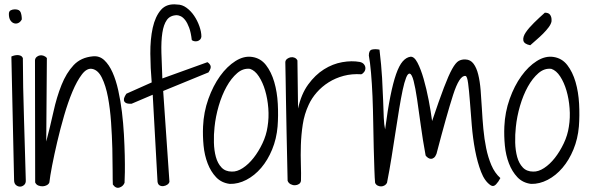

<svg xmlns="http://www.w3.org/2000/svg" viewBox="-20 -864 2753 898"><path d="M33.2 -599.6Q39.1 -602.5 46.9 -604.5Q54.7 -606.4 62 -606.4Q69.3 -606.4 76.2 -603.5Q83 -600.6 86.9 -592.8Q86.9 -529.3 88.4 -455.6Q89.8 -381.8 92.3 -306.2Q94.7 -230.5 96.7 -157.2Q98.6 -84 100.6 -21.5Q101.6 -6.8 92.8 1Q84 8.8 73.7 8.8Q63.5 8.8 54.7 1.5Q45.9 -5.9 45.9 -21.5ZM21.5 -798.8Q21.5 -811.5 30.3 -815.9Q39.1 -820.3 49.8 -820.3Q71.3 -820.3 76.7 -806.2Q82 -792 82 -773.4Q76.2 -761.7 66.4 -756.8Q56.6 -752 46.4 -754.9Q36.1 -757.8 28.8 -768.6Q21.5 -779.3 21.5 -798.8Z M143.6 -582Q144.5 -591.8 151.4 -597.7Q158.2 -603.5 167 -605Q175.8 -606.4 184.6 -603Q193.4 -599.6 199.2 -592.8L196.3 -202.1Q214.8 -272.5 230 -341.3Q245.1 -410.2 267.6 -466.3Q290 -522.5 324.2 -559.1Q358.4 -595.7 415 -600.6Q445.3 -603.5 467.8 -582.5Q490.2 -561.5 506.3 -525.4Q522.5 -489.3 533.2 -440.9Q543.9 -392.6 550.3 -340.3Q556.6 -288.1 559.6 -235.4Q562.5 -182.6 563.5 -137.7Q564.5 -92.8 564 -58.6Q563.5 -24.4 562.5 -8.8Q555.7 7.8 538.6 13.2Q521.5 18.6 507.8 -1Q506.8 -19.5 506.8 -64.9Q506.8 -110.4 505.4 -168.9Q503.9 -227.5 499.5 -291.5Q495.1 -355.5 484.9 -409.7Q474.6 -463.9 456.5 -500.5Q438.5 -537.1 410.2 -542Q385.7 -545.9 362.8 -515.6Q339.8 -485.4 318.8 -435.5Q297.9 -385.7 279.8 -323.2Q261.7 -260.7 247.6 -200.2Q233.4 -139.6 223.6 -88.9Q213.9 -38.1 210.9 -10.7Q208 -2.9 199.2 2Q190.4 6.8 180.2 7.3Q169.9 7.8 159.7 3.9Q149.4 0 144.5 -10.7Z M595.7 -378.9Q576.2 -377.9 568.4 -382.8Q560.5 -387.7 559.6 -395Q558.6 -402.3 562.5 -410.6Q566.4 -418.9 571.3 -425.8L689.5 -478.5Q683.6 -545.9 683.1 -613.3Q682.6 -680.7 694.3 -733.9Q706.1 -787.1 732.9 -817.9Q759.8 -848.6 808.6 -842.8Q832 -842.8 852.5 -827.6Q873 -812.5 888.2 -790Q903.3 -767.6 912.6 -741.2Q921.9 -714.8 921.9 -693.4Q920.9 -683.6 915 -678.2Q909.2 -672.9 902.3 -671.4Q895.5 -669.9 888.2 -671.4Q880.9 -672.9 877 -676.8Q873 -711.9 864.7 -734.4Q856.4 -756.8 846.2 -770Q835.9 -783.2 825.2 -788.1Q814.5 -793 806.6 -793Q775.4 -792 760.3 -770.5Q745.1 -749 739.3 -710.4Q733.4 -671.9 734.9 -617.7Q736.3 -563.5 739.3 -497.1L950.2 -573.2Q960.9 -566.4 964.8 -556.2Q968.8 -545.9 955.1 -525.4L743.2 -438.5L772.5 -13.7Q770.5 -5.9 762.7 -0.5Q754.9 4.9 745.1 6.3Q735.4 7.8 727.1 3.4Q718.8 -1 716.8 -13.7L694.3 -420.9Z M1054.7 -3.9Q1015.6 -8.8 990.7 -35.2Q965.8 -61.5 951.2 -99.6Q936.5 -137.7 932.1 -183.1Q927.7 -228.5 929.7 -272.5Q932.6 -339.8 954.6 -401.4Q976.6 -462.9 1009.3 -508.3Q1042 -553.7 1081.5 -578.6Q1121.1 -603.5 1159.2 -597.7Q1199.2 -591.8 1224.1 -559.6Q1249 -527.3 1262.7 -480.5Q1276.4 -433.6 1279.3 -378.4Q1282.2 -323.2 1278.3 -272.5Q1273.4 -214.8 1252.9 -165Q1232.4 -115.2 1201.7 -79.1Q1170.9 -43 1132.3 -22.9Q1093.8 -2.9 1054.7 -3.9ZM1149.4 -542Q1117.2 -545.9 1089.4 -522Q1061.5 -498 1039.6 -458.5Q1017.6 -418.9 1002.9 -368.7Q988.3 -318.4 983.4 -269.5Q979.5 -234.4 980.5 -197.3Q981.4 -160.2 989.7 -129.9Q998 -99.6 1016.1 -80.6Q1034.2 -61.5 1064.5 -61.5Q1088.9 -60.5 1115.7 -78.1Q1142.6 -95.7 1166 -125.5Q1189.5 -155.3 1207.5 -193.4Q1225.6 -231.4 1231.4 -271.5Q1238.3 -313.5 1234.9 -357.9Q1231.4 -402.3 1220.2 -440.4Q1209 -478.5 1190.9 -506.3Q1172.9 -534.2 1149.4 -542Z M1325.2 -18.6Q1322.3 -153.3 1320.3 -247.1Q1318.4 -340.8 1317.4 -402.3Q1316.4 -463.9 1315.9 -498.5Q1315.4 -533.2 1314.9 -549.8Q1314.5 -566.4 1314.5 -569.8Q1314.5 -573.2 1314.5 -574.2Q1315.4 -583 1323.2 -588.9Q1331.1 -594.7 1340.3 -596.2Q1349.6 -597.7 1358.4 -593.8Q1367.2 -589.8 1371.1 -581.1L1374 -356.4Q1388.7 -423.8 1421.4 -468.8Q1454.1 -513.7 1495.1 -539.6Q1536.1 -565.4 1580.6 -573.2Q1625 -581.1 1663.1 -574.2Q1675.8 -571.3 1682.1 -563.5Q1688.5 -555.7 1689 -546.4Q1689.5 -537.1 1684.1 -528.8Q1678.7 -520.5 1669.9 -516.6Q1626 -519.5 1587.4 -509.3Q1548.8 -499 1517.1 -479Q1485.4 -459 1461.4 -431.6Q1437.5 -404.3 1423.8 -374Q1403.3 -330.1 1396 -281.7Q1388.7 -233.4 1387.2 -185.5Q1385.7 -137.7 1387.2 -94.7Q1388.7 -51.8 1387.7 -19.5Q1386.7 -8.8 1378.4 -3.4Q1370.1 2 1359.9 2.4Q1349.6 2.9 1339.4 -2.4Q1329.1 -7.8 1325.2 -18.6Z M1734.4 -8.8Q1732.4 -28.3 1731 -71.8Q1729.5 -115.2 1728 -171.4Q1726.6 -227.5 1725.6 -291Q1724.6 -354.5 1722.2 -413.6Q1719.7 -472.7 1715.3 -523.4Q1710.9 -574.2 1705.1 -604.5Q1705.1 -628.9 1720.2 -632.3Q1735.4 -635.7 1754.9 -631.8Q1763.7 -558.6 1767.1 -499Q1770.5 -439.5 1772 -393.1Q1773.4 -346.7 1774.9 -313Q1776.4 -279.3 1781.2 -258.8Q1793 -349.6 1805.7 -413.1Q1818.4 -476.6 1832.5 -517.1Q1846.7 -557.6 1863.3 -576.7Q1879.9 -595.7 1899.4 -598.6Q1917 -600.6 1932.6 -570.8Q1948.2 -541 1961.4 -495.1Q1974.6 -449.2 1984.9 -396Q1995.1 -342.8 2001 -297.9Q2034.2 -396.5 2056.2 -454.1Q2078.1 -511.7 2094.7 -541.5Q2111.3 -571.3 2125.5 -579.1Q2139.6 -586.9 2157.2 -585.9Q2180.7 -585 2194.8 -565.9Q2209 -546.9 2216.8 -515.1Q2224.6 -483.4 2228 -441.9Q2231.4 -400.4 2233.9 -354.5Q2236.3 -308.6 2240.7 -261.2Q2245.1 -213.9 2253.9 -170.9Q2262.7 -127.9 2278.3 -91.3Q2293.9 -54.7 2320.3 -31.2Q2311.5 -13.7 2299.8 -1.5Q2288.1 10.7 2275.4 2.9Q2247.1 -15.6 2230 -60.1Q2212.9 -104.5 2202.1 -161.1Q2191.4 -217.8 2186.5 -278.8Q2181.6 -339.8 2177.7 -390.6Q2173.8 -441.4 2169.4 -474.6Q2165 -507.8 2157.2 -508.8Q2128.9 -512.7 2099.1 -419.9Q2069.3 -327.1 2021.5 -144.5Q2016.6 -131.8 2009.8 -126.5Q2002.9 -121.1 1996.1 -121.1Q1989.3 -121.1 1982.4 -125.5Q1975.6 -129.9 1970.7 -136.7Q1957 -210.9 1947.8 -279.3Q1938.5 -347.7 1930.7 -400.4Q1922.9 -453.1 1914.6 -485.4Q1906.2 -517.6 1896.5 -519.5Q1887.7 -521.5 1879.4 -500.5Q1871.1 -479.5 1863.3 -442.9Q1855.5 -406.2 1847.2 -356Q1838.9 -305.7 1830.1 -248Q1821.3 -190.4 1811.5 -129.4Q1801.8 -68.4 1790 -8.8Q1786.1 -1 1778.3 3.4Q1770.5 7.8 1762.2 7.8Q1753.9 7.8 1746.1 3.9Q1738.3 0 1734.4 -8.8Z M2463.9 -3.9Q2424.8 -8.8 2399.9 -35.2Q2375 -61.5 2360.4 -99.6Q2345.7 -137.7 2341.3 -183.1Q2336.9 -228.5 2338.9 -272.5Q2341.8 -339.8 2363.8 -401.4Q2385.7 -462.9 2418.5 -508.3Q2451.2 -553.7 2490.7 -578.6Q2530.3 -603.5 2568.4 -597.7Q2608.4 -591.8 2633.3 -559.6Q2658.2 -527.3 2671.9 -480.5Q2685.5 -433.6 2688.5 -378.4Q2691.4 -323.2 2687.5 -272.5Q2682.6 -214.8 2662.1 -165Q2641.6 -115.2 2610.8 -79.1Q2580.1 -43 2541.5 -22.9Q2502.9 -2.9 2463.9 -3.9ZM2558.6 -542Q2526.4 -545.9 2498.5 -522Q2470.7 -498 2448.7 -458.5Q2426.8 -418.9 2412.1 -368.7Q2397.5 -318.4 2392.6 -269.5Q2388.7 -234.4 2389.6 -197.3Q2390.6 -160.2 2398.9 -129.9Q2407.2 -99.6 2425.3 -80.6Q2443.4 -61.5 2473.6 -61.5Q2498 -60.5 2524.9 -78.1Q2551.8 -95.7 2575.2 -125.5Q2598.6 -155.3 2616.7 -193.4Q2634.8 -231.4 2640.6 -271.5Q2647.5 -313.5 2644 -357.9Q2640.6 -402.3 2629.4 -440.4Q2618.2 -478.5 2600.1 -506.3Q2582 -534.2 2558.6 -542ZM2460 -652.3Q2430.7 -658.2 2427.7 -674.8Q2424.8 -691.4 2439 -712.4Q2453.1 -733.4 2478 -757.8Q2502.9 -782.2 2528.3 -804.7Q2545.9 -804.7 2552.7 -794.9Q2559.6 -785.2 2559.6 -772.5V-764.6Q2557.6 -752 2546.4 -736.8Q2535.2 -721.7 2520 -706.5Q2504.9 -691.4 2488.3 -677.2Q2471.7 -663.1 2460 -652.3Z"/></svg>

Font: Shadows Into Light Two
Style: Regular
Weight: 400
Designer: Kimberly Geswein
Foundry: Kimberly Geswein
Version: Version 1.003 2012